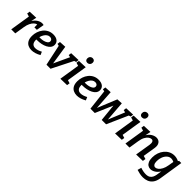

<svg xmlns="http://www.w3.org/2000/svg" viewBox="278 -2253 3977 3977"><g transform="rotate(45 2266.0 -265.0)"><path d="M49 0 120 -445 50 -466 60 -529 246 -536 221 -415Q260 -478 312.5 -510.5Q365 -543 416 -543Q442 -543 460 -536L431 -368H359V-450Q326 -447 294 -418Q262 -389 237.5 -338.5Q213 -288 202 -220L167 0Z M648 11Q592 11 546.5 -11.5Q501 -34 474.5 -82Q448 -130 448 -207Q448 -271 468 -331Q488 -391 526 -439Q564 -487 618.5 -515Q673 -543 742 -543Q823 -543 868.5 -506Q914 -469 914 -409Q914 -362 886.5 -326.5Q859 -291 812 -267Q765 -243 707 -231Q649 -219 587 -219Q573 -219 564 -219Q564 -215 564 -209Q564 -139 593.5 -107Q623 -75 674 -75Q741 -75 825 -121L855 -52Q803 -21 750 -5Q697 11 648 11ZM726 -458Q688 -458 658 -435.5Q628 -413 607 -376.5Q586 -340 575 -297Q589 -296 604 -296Q651 -296 695.5 -307.5Q740 -319 769 -341.5Q798 -364 798 -397Q798 -424 778.5 -441Q759 -458 726 -458Z M1083 2 986 -454 939 -465 948 -528 1096 -536 1161 -114 1319 -454 1267 -465 1276 -528 1485 -536 1477 -473 1434 -459 1202 2Z M1492 4 1563 -445 1493 -466 1503 -529 1695 -536 1624 -86 1694 -64 1684 -1ZM1652 -623Q1622 -623 1605 -641Q1588 -659 1588 -689Q1588 -725 1610.5 -748Q1633 -771 1668 -771Q1697 -771 1714.5 -753.5Q1732 -736 1732 -705Q1732 -669 1709.5 -646Q1687 -623 1652 -623Z M1976 11Q1920 11 1874.5 -11.5Q1829 -34 1802.5 -82Q1776 -130 1776 -207Q1776 -271 1796 -331Q1816 -391 1854 -439Q1892 -487 1946.5 -515Q2001 -543 2070 -543Q2151 -543 2196.5 -506Q2242 -469 2242 -409Q2242 -362 2214.5 -326.5Q2187 -291 2140 -267Q2093 -243 2035 -231Q1977 -219 1915 -219Q1901 -219 1892 -219Q1892 -215 1892 -209Q1892 -139 1921.5 -107Q1951 -75 2002 -75Q2069 -75 2153 -121L2183 -52Q2131 -21 2078 -5Q2025 11 1976 11ZM2054 -458Q2016 -458 1986 -435.5Q1956 -413 1935 -376.5Q1914 -340 1903 -297Q1917 -296 1932 -296Q1979 -296 2023.5 -307.5Q2068 -319 2097 -341.5Q2126 -364 2126 -397Q2126 -424 2106.5 -441Q2087 -458 2054 -458Z M2371 2 2319 -454 2269 -465 2279 -528 2426 -536 2455 -103 2629 -529 2752 -536 2786 -95 2933 -451 2878 -465 2888 -528 3084 -536 3076 -473 3033 -459 2829 2H2701L2662 -379L2498 2Z M3094 4 3165 -445 3095 -466 3105 -529 3297 -536 3226 -86 3296 -64 3286 -1ZM3254 -623Q3224 -623 3207 -641Q3190 -659 3190 -689Q3190 -725 3212.5 -748Q3235 -771 3270 -771Q3299 -771 3316.5 -753.5Q3334 -736 3334 -705Q3334 -669 3311.5 -646Q3289 -623 3254 -623Z M3711 4 3766 -335Q3774 -388 3761 -418.5Q3748 -449 3713 -449Q3682 -449 3648 -424.5Q3614 -400 3586.5 -349.5Q3559 -299 3547 -220L3512 0H3394L3465 -445L3395 -466L3405 -529L3591 -536L3566 -414Q3607 -482 3661 -512.5Q3715 -543 3763 -543Q3831 -543 3866 -494.5Q3901 -446 3887 -361L3843 -87L3914 -66L3904 -1Z M4143 241Q4096 241 4048.5 231.5Q4001 222 3958 208L3982 123Q4024 138 4064.5 145.5Q4105 153 4139 153Q4200 153 4235 130.5Q4270 108 4286.5 72.5Q4303 37 4309 0L4327 -117Q4288 -53 4235 -21Q4182 11 4133 11Q4094 11 4061 -9.5Q4028 -30 4008.5 -74.5Q3989 -119 3989 -188Q3989 -261 4011.5 -325.5Q4034 -390 4075 -439Q4116 -488 4170.5 -515.5Q4225 -543 4290 -543Q4321 -543 4354 -535.5Q4387 -528 4420 -511L4434 -532H4498L4415 -2Q4400 90 4360 143Q4320 196 4263.5 218.5Q4207 241 4143 241ZM4180 -85Q4211 -85 4245 -111Q4279 -137 4306.5 -189Q4334 -241 4346 -317L4365 -432Q4325 -453 4287 -453Q4235 -453 4195 -418Q4155 -383 4132 -325.5Q4109 -268 4109 -202Q4109 -141 4129 -113Q4149 -85 4180 -85Z"/></g></svg>

Font: Bitter SemiBold
Style: Italic
Weight: 600
Italic angle: -9°
Designer: Sol Matas, and Bitter project Authors
Foundry: Sol Matas
Version: Version 2.001